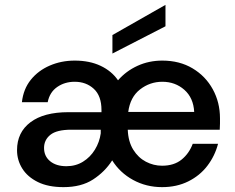

<svg xmlns="http://www.w3.org/2000/svg" viewBox="-20 -757 967 789"><path d="M241 12Q178 12 135.5 -9Q93 -30 71.5 -64.5Q50 -99 50 -140Q50 -213 105 -254.5Q160 -296 261 -296H397V-305Q397 -363 365.5 -392Q334 -421 287 -421Q246 -421 215 -399.5Q184 -378 176 -337H70Q76 -391 106.5 -429Q137 -467 184.5 -487.5Q232 -508 287 -508Q348 -508 393.5 -486.5Q439 -465 465 -427Q498 -465 545 -486.5Q592 -508 647 -508Q718 -508 771.5 -476Q825 -444 854.5 -390Q884 -336 884 -271Q884 -261 884 -249.5Q884 -238 883 -224H505Q507 -175 527.5 -142Q548 -109 579.5 -92.5Q611 -76 646 -76Q695 -76 726 -101Q757 -126 772 -166H876Q863 -116 832 -75.5Q801 -35 753.5 -11.5Q706 12 646 12Q581 12 527 -17.5Q473 -47 441 -98Q411 -51 362.5 -19.5Q314 12 241 12ZM507 -297H778Q775 -355 737.5 -388Q700 -421 647 -421Q596 -421 555.5 -389.5Q515 -358 507 -297ZM253 -74Q291 -74 321 -92.5Q351 -111 370 -142Q389 -173 394 -209V-224H273Q213 -224 187 -203Q161 -182 161 -149Q161 -115 186 -94.5Q211 -74 253 -74ZM442 -537V-613L660 -737V-649Z"/></svg>

Font: DeepMind Sans Medium
Style: Regular
Weight: 500
Designer: Jonny Pinhorn / Modifications: Colophon Foundry
Foundry: Colophon Foundry
Version: Version 1.002; ttfautohint (v1.8.2)